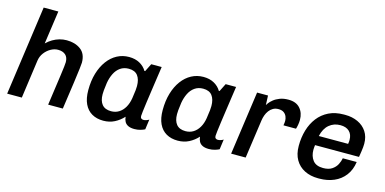

<svg xmlns="http://www.w3.org/2000/svg" viewBox="-70 -1102 2996 1493"><g transform="rotate(15 1427.5 -355.0)"><path d="M30 0 131 -720H249L211 -453Q234 -475 259.5 -490Q285 -505 313 -513Q341 -521 371 -521Q439 -521 484 -487.5Q529 -454 529 -383Q529 -373 524.5 -335Q520 -297 509 -217Q498 -137 478 0H360Q371 -77 379.5 -138.5Q388 -200 394.5 -245Q401 -290 404 -317.5Q407 -345 407 -354Q407 -393 385 -412.5Q363 -432 325 -432Q295 -432 266 -415.5Q237 -399 216.5 -371.5Q196 -344 191 -309L148 0Z M805 10Q752 10 713 -12.5Q674 -35 653 -79.5Q632 -124 632 -190Q632 -265 650 -325.5Q668 -386 700.5 -430Q733 -474 777 -497.5Q821 -521 873 -521Q923 -521 959.5 -500.5Q996 -480 1015 -447H1021L1053 -511H1137Q1131 -470 1123.5 -418.5Q1116 -367 1108.5 -314.5Q1101 -262 1094.5 -216Q1088 -170 1084.5 -139.5Q1081 -109 1081 -102Q1081 -89 1088 -83Q1095 -77 1106 -77Q1117 -77 1130 -81.5Q1143 -86 1150 -91L1139 -10Q1126 -3 1104 3.5Q1082 10 1056 10Q1025 10 1005.5 0.5Q986 -9 977 -26Q968 -43 966 -65Q935 -31 895 -10.5Q855 10 805 10ZM845 -77Q880 -77 907.5 -94Q935 -111 953.5 -142.5Q972 -174 979 -217Q986 -263 988 -283.5Q990 -304 990 -318Q990 -371 967 -401.5Q944 -432 894 -432Q855 -432 826.5 -412Q798 -392 781 -357.5Q764 -323 757 -281Q751 -238 749.5 -219.5Q748 -201 748 -188Q748 -135 772 -106Q796 -77 845 -77Z M1404 10Q1351 10 1312 -12.5Q1273 -35 1252 -79.5Q1231 -124 1231 -190Q1231 -265 1249 -325.5Q1267 -386 1299.5 -430Q1332 -474 1376 -497.5Q1420 -521 1472 -521Q1522 -521 1558.5 -500.5Q1595 -480 1614 -447H1620L1652 -511H1736Q1730 -470 1722.5 -418.5Q1715 -367 1707.5 -314.5Q1700 -262 1693.5 -216Q1687 -170 1683.5 -139.5Q1680 -109 1680 -102Q1680 -89 1687 -83Q1694 -77 1705 -77Q1716 -77 1729 -81.5Q1742 -86 1749 -91L1738 -10Q1725 -3 1703 3.5Q1681 10 1655 10Q1624 10 1604.5 0.5Q1585 -9 1576 -26Q1567 -43 1565 -65Q1534 -31 1494 -10.5Q1454 10 1404 10ZM1444 -77Q1479 -77 1506.5 -94Q1534 -111 1552.5 -142.5Q1571 -174 1578 -217Q1585 -263 1587 -283.5Q1589 -304 1589 -318Q1589 -371 1566 -401.5Q1543 -432 1493 -432Q1454 -432 1425.5 -412Q1397 -392 1380 -357.5Q1363 -323 1356 -281Q1350 -238 1348.5 -219.5Q1347 -201 1347 -188Q1347 -135 1371 -106Q1395 -77 1444 -77Z M1833 0 1905 -511H1993L1996 -435Q1998 -439 2008 -452.5Q2018 -466 2037.5 -482Q2057 -498 2086.5 -509.5Q2116 -521 2156 -521Q2218 -521 2250 -484.5Q2282 -448 2282 -392Q2282 -372 2278 -350.5Q2274 -329 2270 -318H2169Q2171 -328 2172 -338.5Q2173 -349 2173 -355Q2173 -372 2166 -389.5Q2159 -407 2143 -418.5Q2127 -430 2099 -430Q2075 -430 2056.5 -419.5Q2038 -409 2025 -391.5Q2012 -374 2004.5 -353Q1997 -332 1994 -310L1950 0Z M2535 10Q2473 10 2425.5 -14Q2378 -38 2351.5 -83.5Q2325 -129 2325 -195Q2325 -263 2342.5 -322Q2360 -381 2394.5 -425.5Q2429 -470 2480.5 -495.5Q2532 -521 2601 -521H2613Q2669 -521 2714.5 -500Q2760 -479 2786.5 -439Q2813 -399 2813 -342Q2813 -330 2811.5 -313.5Q2810 -297 2807 -277Q2804 -257 2800 -233H2446Q2445 -224 2444 -213Q2443 -202 2443 -195Q2443 -144 2469 -110.5Q2495 -77 2552 -77Q2596 -77 2623 -95Q2650 -113 2663.5 -139.5Q2677 -166 2681 -190H2793Q2784 -125 2749.5 -80Q2715 -35 2662 -12.5Q2609 10 2545 10ZM2456 -309H2692Q2694 -320 2694.5 -327Q2695 -334 2695 -341Q2695 -385 2669.5 -409.5Q2644 -434 2597 -434Q2545 -434 2507.5 -402.5Q2470 -371 2456 -309Z"/></g></svg>

Font: Chivo Medium
Style: Italic
Weight: 500
Italic angle: -8.05°
Designer: Hector Gatti
Foundry: Omnibus-Type
Version: Version 2.002